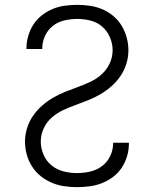

<svg xmlns="http://www.w3.org/2000/svg" viewBox="-20 -763 640 791"><path d="M297 8Q270 8 243.5 4Q217 0 192.5 -10.5Q168 -21 147 -38Q126 -55 111.5 -78Q97 -101 90 -127Q83 -153 83 -180Q83 -208 91.5 -235Q100 -262 115.5 -285Q131 -308 152.5 -327Q174 -346 198 -360Q222 -374 248 -384.5Q274 -395 300.5 -404.5Q327 -414 352.5 -426Q378 -438 399 -457Q420 -476 432 -502Q444 -528 444 -556Q444 -583 433 -609Q422 -635 401.5 -653Q381 -671 353.5 -678Q326 -685 299 -685Q272 -685 245.5 -679Q219 -673 198 -656.5Q177 -640 165.5 -615Q154 -590 154 -563Q154 -563 154 -562Q154 -561 154 -561H89Q89 -562 89 -563Q89 -564 89 -565Q89 -590 96.5 -615.5Q104 -641 118 -662.5Q132 -684 152.5 -700Q173 -716 197 -726Q221 -736 247 -739.5Q273 -743 299 -743Q325 -743 351.5 -739Q378 -735 402.5 -724.5Q427 -714 447.5 -696.5Q468 -679 481.5 -656.5Q495 -634 502 -608Q509 -582 509 -556Q509 -527 500.5 -500Q492 -473 476.5 -450Q461 -427 439.5 -408Q418 -389 394 -375Q370 -361 344 -350.5Q318 -340 291.5 -330.5Q265 -321 239.5 -309Q214 -297 193 -278.5Q172 -260 160 -234Q148 -208 148 -180Q148 -152 159.5 -125.5Q171 -99 192.5 -81.5Q214 -64 241.5 -57Q269 -50 297 -50Q324 -50 351 -56Q378 -62 400 -78.5Q422 -95 434 -120Q446 -145 446 -172Q446 -173 446 -173.5Q446 -174 446 -175H511Q511 -174 511 -173Q511 -172 511 -171Q511 -145 503.5 -119.5Q496 -94 481.5 -72Q467 -50 445.5 -34Q424 -18 400 -8.5Q376 1 349.5 4.5Q323 8 297 8Z"/></svg>

Font: Iosevka Curly Light Extended
Style: Regular
Weight: 300
Width: 7
Monospace: yes
Designer: Belleve Invis
Foundry: Belleve Invis
Version: Version 11.1.0; ttfautohint (v1.8.3)